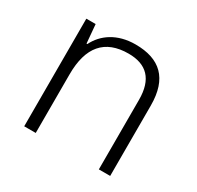

<svg xmlns="http://www.w3.org/2000/svg" viewBox="-123 -682 842 822"><g transform="rotate(30 298.0 -271.0)"><path d="M326 -542C236 -542 175 -499 146 -440H142L134 -532H88V0H145V-290C145 -425 203 -493 320 -493C409 -493 457 -446 457 -344V0H513V-348C513 -482 447 -542 326 -542Z"/></g></svg>

Font: Noto Sans Myanmar UI Light
Style: Regular
Weight: 300
Designer: Monotype Design Team
Foundry: Monotype Imaging Inc.
Version: Version 2.103